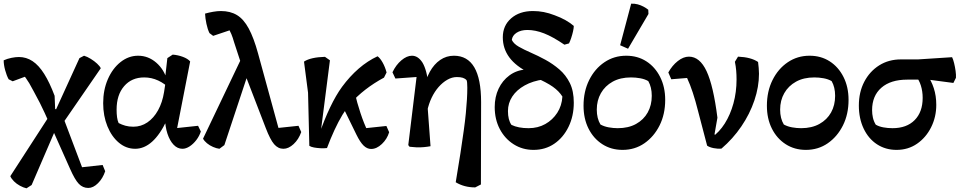

<svg xmlns="http://www.w3.org/2000/svg" viewBox="-23 -795 5228 1044"><path d="M457 227Q427 227 405.5 204.5Q384 182 358 123L263 -90L245 -125Q232 -155 220 -181Q208 -207 194 -235Q180 -263 160 -299Q146 -326 136 -342.5Q126 -359 117 -371.5Q108 -384 95 -398L143 -389L46 -353L24 -364Q13 -384 5 -413.5Q-3 -443 -3 -467Q17 -476 39.5 -480.5Q62 -485 80 -485Q120 -485 154 -462.5Q188 -440 217.5 -393Q247 -346 274 -274L278 -174L321 -156L434 143L390 118L535 102L549 136Q536 175 510 201Q484 227 457 227ZM121 229Q104 225 85.5 215Q67 205 53 191Q39 177 33 163L242 -160L280 -93L149 211ZM298 -168 258 -177 266 -205 308 -194ZM319 -125 268 -170 409 -479 434 -492Q451 -487 470.5 -475Q490 -463 505 -449Q520 -435 525 -424Z M712 14Q663 14 623.5 -19Q584 -52 561 -108.5Q538 -165 538 -234Q538 -306 563.5 -364.5Q589 -423 632.5 -457.5Q676 -492 728 -492Q783 -492 826.5 -454.5Q870 -417 887 -355L901 -311Q874 -340 837.5 -357Q801 -374 761 -374Q693 -374 652 -326.5Q611 -279 611 -199Q611 -176 613.5 -157.5Q616 -139 622 -126Q639 -117 658.5 -111.5Q678 -106 702 -106Q744 -106 778.5 -129.5Q813 -153 836.5 -195.5Q860 -238 869 -294L877 -346L874 -364L887 -479L916 -498Q944 -496 971 -486Q998 -476 1011 -461L934 -67L914 -96L1054 -111L1069 -80Q1061 -55 1044.5 -33.5Q1028 -12 1008 1Q988 14 969 14Q942 14 921 -8Q900 -30 887.5 -68Q875 -106 874 -154L905 -123H840L884 -141Q847 -63 804 -24.5Q761 14 712 14Z M1518 14Q1489 14 1467.5 -11Q1446 -36 1422 -99L1301 -413Q1290 -441 1277.5 -481Q1265 -521 1250 -565Q1242 -593 1235 -609.5Q1228 -626 1220.5 -640Q1213 -654 1201 -671L1252 -639L1136 -600L1116 -615Q1106 -635 1099.5 -665.5Q1093 -696 1092 -721Q1113 -727 1136 -731Q1159 -735 1178 -735Q1229 -735 1265.5 -713Q1302 -691 1329.5 -640Q1357 -589 1380 -505L1500 -67L1458 -96L1600 -111L1615 -77Q1601 -37 1573.5 -11.5Q1546 14 1518 14ZM1170 14Q1154 12 1135.5 4Q1117 -4 1102.5 -16Q1088 -28 1081 -41L1292 -483L1334 -419L1197 -6Z M1755 10Q1739 12 1720 11Q1701 10 1684.5 7Q1668 4 1659 -2L1652 -291L1630 -460Q1648 -472 1677 -478.5Q1706 -485 1744 -486L1771 -467L1718 -53L1710 -57Q1740 -144 1772 -211Q1804 -278 1837 -323Q1879 -380 1927.5 -422Q1976 -464 2030 -489Q2044 -479 2057.5 -455Q2071 -431 2079 -401L2065 -373Q1954 -313 1882 -231Q1861 -207 1839 -170.5Q1817 -134 1795.5 -87.5Q1774 -41 1755 10ZM1995 15Q1973 15 1954 -3.5Q1935 -22 1915 -63L1829 -239L1906 -291Q1918 -238 1937 -180.5Q1956 -123 1978 -78L1936 -95L2078 -110L2093 -76Q2082 -39 2053.5 -12Q2025 15 1995 15Z M2561 224Q2501 224 2455 196Q2470 108 2480.5 39Q2491 -30 2498.5 -84Q2506 -138 2510 -179.5Q2514 -221 2516 -255Q2518 -289 2518 -318Q2518 -351 2514 -359Q2506 -368 2493.5 -372Q2481 -376 2461 -376Q2435 -376 2409.5 -361.5Q2384 -347 2362 -322Q2340 -297 2324 -263.5Q2308 -230 2300 -191L2285 -243L2282 -306Q2291 -363 2314 -404.5Q2337 -446 2370.5 -469Q2404 -492 2445 -492Q2593 -492 2593 -240L2592 208ZM2204 3 2197 -6 2247 -417 2280 -379 2127 -368 2111 -402Q2130 -442 2159.5 -467Q2189 -492 2217 -492Q2250 -492 2274 -455Q2286 -435 2294 -405.5Q2302 -376 2305 -339L2300 -243L2318 0Q2303 3 2282 5Q2261 7 2240 6Q2219 5 2204 3Z M2878 20Q2818 20 2770 -10.5Q2722 -41 2694.5 -93.5Q2667 -146 2667 -213Q2667 -268 2688 -312.5Q2709 -357 2747 -385Q2785 -413 2834 -417L2933 -363Q2874 -355 2830 -330.5Q2786 -306 2762.5 -270Q2739 -234 2739 -191Q2739 -143 2758 -116Q2795 -98 2851 -98Q2902 -98 2942 -120.5Q2982 -143 3007 -181.5Q3032 -220 3035 -270Q3017 -299 2983.5 -323Q2950 -347 2881 -377L2853 -400Q2782 -435 2746.5 -483Q2711 -531 2711 -592Q2711 -656 2756.5 -695.5Q2802 -735 2875 -735Q2905 -735 2933.5 -729.5Q2962 -724 2993 -712Q3026 -700 3052.5 -685Q3079 -670 3097 -654Q3097 -643 3093 -625Q3089 -607 3083 -589Q3077 -571 3071 -559L3046 -552Q2983 -595 2935.5 -613.5Q2888 -632 2845 -632Q2809 -632 2786 -617Q2763 -602 2760 -578Q2770 -557 2798 -541Q2826 -525 2864 -508.5Q2902 -492 2942.5 -470Q2983 -448 3018.5 -417.5Q3054 -387 3075.5 -343.5Q3097 -300 3097 -237Q3097 -164 3068.5 -105.5Q3040 -47 2991 -13.5Q2942 20 2878 20Z M3362 20Q3300 20 3252 -11Q3204 -42 3177 -96Q3150 -150 3150 -220Q3150 -298 3180.5 -359.5Q3211 -421 3263.5 -456.5Q3316 -492 3382 -492Q3444 -492 3491.5 -461.5Q3539 -431 3566.5 -376.5Q3594 -322 3594 -252Q3594 -174 3563.5 -113Q3533 -52 3481 -16Q3429 20 3362 20ZM3336 -98Q3394 -98 3435.5 -121Q3477 -144 3499 -183.5Q3521 -223 3521 -274Q3521 -321 3502 -354Q3483 -365 3458 -369.5Q3433 -374 3408 -374Q3350 -374 3308.5 -351Q3267 -328 3244.5 -288.5Q3222 -249 3222 -199Q3222 -151 3242 -118Q3262 -107 3287 -102.5Q3312 -98 3336 -98ZM3392 -530 3349 -549 3409 -775Q3427 -776 3444 -771.5Q3461 -767 3476 -759Q3491 -751 3502 -742L3503 -719Z M3900 13Q3880 15 3857.5 10.5Q3835 6 3822 -3L3773 -190Q3759 -246 3744 -291.5Q3729 -337 3713 -371L3627 -364L3611 -401Q3632 -439 3662.5 -463Q3693 -487 3723 -487Q3782 -487 3819 -408Q3856 -329 3878 -155L3855 -24L3846 -47Q3888 -76 3918 -123.5Q3948 -171 3965 -232.5Q3982 -294 3982 -363Q3982 -388 3980 -411.5Q3978 -435 3973 -459L3990 -487Q4061 -484 4099 -458Q4101 -441 4102.5 -425Q4104 -409 4104 -394Q4104 -323 4079 -249Q4054 -175 4008 -107.5Q3962 -40 3900 13ZM3840 -10 3821 -45 3841 -75 3901 -44Z M4359 20Q4297 20 4249 -11Q4201 -42 4174 -96Q4147 -150 4147 -220Q4147 -298 4177.5 -359.5Q4208 -421 4260.5 -456.5Q4313 -492 4379 -492Q4441 -492 4488.5 -461.5Q4536 -431 4563.5 -376.5Q4591 -322 4591 -252Q4591 -174 4560.5 -113Q4530 -52 4478 -16Q4426 20 4359 20ZM4333 -98Q4391 -98 4432.5 -121Q4474 -144 4496 -183.5Q4518 -223 4518 -274Q4518 -321 4499 -354Q4480 -365 4455 -369.5Q4430 -374 4405 -374Q4347 -374 4305.5 -351Q4264 -328 4241.5 -288.5Q4219 -249 4219 -199Q4219 -151 4239 -118Q4259 -107 4284 -102.5Q4309 -98 4333 -98Z M4852 20Q4792 20 4745.5 -10.5Q4699 -41 4673 -96Q4647 -151 4647 -221Q4647 -294 4676.5 -350.5Q4706 -407 4757.5 -439.5Q4809 -472 4876 -472H4969L5154 -484Q5160 -472 5165 -451.5Q5170 -431 5173 -409.5Q5176 -388 5175 -372L5161 -344L5025 -362H4910Q4820 -362 4769.5 -318Q4719 -274 4719 -196Q4719 -175 4723.5 -155Q4728 -135 4739 -117Q4756 -107 4780 -102.5Q4804 -98 4830 -98Q4907 -98 4950.5 -142Q4994 -186 4994 -263Q4994 -299 4984 -330.5Q4974 -362 4956 -381L5018 -388Q5041 -357 5054.5 -315.5Q5068 -274 5068 -225Q5068 -159 5040 -103Q5012 -47 4963.5 -13.5Q4915 20 4852 20Z"/></svg>

Font: Eczar Medium
Style: Regular
Weight: 500
Designer: Vaibhav Singh
Foundry: Rosetta Type Foundry
Version: Version 2.000